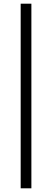

<svg xmlns="http://www.w3.org/2000/svg" viewBox="-20 -770 281 1040"><path d="M92 250V-750H150V250Z"/></svg>

Font: CV Source Sans
Style: Regular
Weight: 400
Designer: Paul D. Hunt
Foundry: Adobe Systems Incorporated
Version: Version 3.001